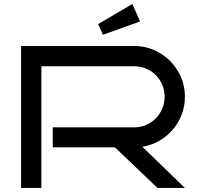

<svg xmlns="http://www.w3.org/2000/svg" viewBox="-20 -927 976 947"><path d="M892.1 0H756.8L546.9 -200.2H240.2V-298.8H642.1Q673.3 -298.8 700.7 -310.8Q728 -322.8 748.3 -343.3Q768.6 -363.8 780.3 -391.4Q792 -418.9 792 -450.2Q792 -481.4 780.3 -508.8Q768.6 -536.1 748.3 -556.4Q728 -576.7 700.7 -588.4Q673.3 -600.1 642.1 -600.1H184.1V0H84V-700.2H642.1Q693.8 -700.2 739.3 -680.4Q784.7 -660.6 818.6 -626.7Q852.5 -592.8 872.3 -547.4Q892.1 -502 892.1 -450.2Q892.1 -403.3 876 -361.6Q859.9 -319.8 831.5 -286.9Q803.2 -253.9 764.9 -232.2Q726.6 -210.4 682.1 -203.1ZM670.9 -821.3 487.8 -755.4 463.9 -808.1 632.8 -907.2Z"/></svg>

Font: Bruno Ace SC
Style: Regular
Weight: 400
Designer: Astigmatic (AOETI)
Foundry: Astigmatic (AOETI)
Version: Version 1.000